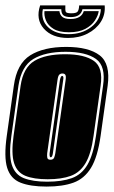

<svg xmlns="http://www.w3.org/2000/svg" viewBox="-28 -677 419 708"><path d="M144 11Q84 11 47.5 -3.5Q11 -18 -1.5 -58Q-14 -98 -3 -176L23 -361Q34 -442 83.5 -473Q133 -504 216 -504Q299 -504 339.5 -473Q380 -442 369 -361L343 -176Q332 -98 307.5 -58Q283 -18 243 -3.5Q203 11 144 11ZM146 -7Q200 -7 236.5 -20Q273 -33 294.5 -69.5Q316 -106 326 -176L352 -361Q363 -433 326 -459.5Q289 -486 214 -486Q139 -486 95 -459.5Q51 -433 40 -361L14 -176Q4 -106 15.5 -69.5Q27 -33 60 -20Q93 -7 146 -7ZM148 -16Q97 -16 66 -28.5Q35 -41 24 -75.5Q13 -110 22 -176L48 -361Q58 -428 99 -452.5Q140 -477 212 -477Q283 -477 318 -452.5Q353 -428 343 -361L317 -176Q308 -110 287.5 -75.5Q267 -41 233 -28.5Q199 -16 148 -16ZM158 -88Q169 -88 172 -96.5Q175 -105 176 -112L214 -382Q216 -396 213 -401Q210 -406 202 -406Q195 -406 190.5 -401.5Q186 -397 184 -382L146 -112Q145 -102 146.5 -95Q148 -88 158 -88ZM159 -97Q154 -97 155 -112L193 -382Q196 -397 201 -397Q208 -397 205 -382L167 -112Q165 -97 159 -97ZM223 -537Q164 -537 133.5 -571.5Q103 -606 120 -657H213Q212 -639 214.5 -633.5Q217 -628 235 -628Q253 -628 258 -634Q263 -640 264 -657H358Q361 -623 343.5 -596Q326 -569 294.5 -553Q263 -537 223 -537ZM225 -551Q274 -551 308 -577Q342 -603 344 -643H276Q270 -614 233 -614Q214 -614 206 -620.5Q198 -627 198 -643H130Q122 -603 149 -577Q176 -551 225 -551ZM226 -558Q190 -558 169.5 -570.5Q149 -583 141.5 -601.5Q134 -620 136 -636H191Q193 -622 202 -614.5Q211 -607 232 -607Q272 -607 281 -636H336Q334 -620 322 -601.5Q310 -583 286.5 -570.5Q263 -558 226 -558Z"/></svg>

Font: Alumni Sans Collegiate One
Style: Italic
Weight: 400
Italic angle: -8°
Designer: Robert E. Leuschke
Foundry: Robert E. Leuschke
Version: Version 1.100